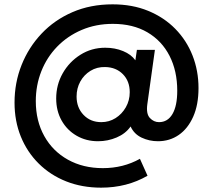

<svg xmlns="http://www.w3.org/2000/svg" viewBox="-20 -651 970 885"><path d="M446 214Q358 214 285 185Q212 156 158.5 103Q105 50 76 -21.5Q47 -93 47 -178Q47 -270 79.5 -351.5Q112 -433 171.5 -496Q231 -559 314 -595Q397 -631 499 -631Q590 -631 663 -601Q736 -571 788 -518Q840 -465 867.5 -395Q895 -325 895 -245Q895 -168 870.5 -113Q846 -58 804 -29Q762 0 708 0Q668 0 633 -16.5Q598 -33 582 -68Q559 -35 518 -17.5Q477 0 432 0Q377 0 333 -25.5Q289 -51 264 -95.5Q239 -140 239 -197Q239 -260 269 -313Q299 -366 350.5 -398.5Q402 -431 465 -431Q510 -431 547.5 -415.5Q585 -400 604 -373L611 -421H694L659 -170Q653 -126 671 -107Q689 -88 713 -88Q753 -88 775 -125.5Q797 -163 797 -233Q797 -324 761.5 -393.5Q726 -463 659.5 -502Q593 -541 500 -541Q422 -541 356.5 -513Q291 -485 243.5 -436Q196 -387 170.5 -322.5Q145 -258 145 -185Q145 -94 184 -24Q223 46 293 85Q363 124 454 124Q548 124 625 81L660 159Q565 214 446 214ZM447 -88Q483 -88 512.5 -106.5Q542 -125 560 -156.5Q578 -188 578 -226Q578 -277 546.5 -309Q515 -341 465 -342Q427 -343 397 -324.5Q367 -306 350 -275Q333 -244 333 -206Q333 -155 365 -121.5Q397 -88 447 -88Z"/></svg>

Font: Plus Jakarta Sans SemiBold
Style: Italic
Weight: 600
Italic angle: -8°
Designer: Gumpita Rahayu
Foundry: Tokotype
Version: Version 2.071; ttfautohint (v1.8.4.7-5d5b);gftools[0.9.29]